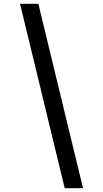

<svg xmlns="http://www.w3.org/2000/svg" viewBox="-20 -843 540 1006"><path d="M319 143 85 -823H181L415 143Z"/></svg>

Font: Iosevka SS04 Medium Oblique
Style: Regular
Weight: 500
Italic angle: -9°
Monospace: yes
Designer: Belleve Invis
Foundry: Belleve Invis
Version: Version 19.0.0; ttfautohint (v1.8.4)